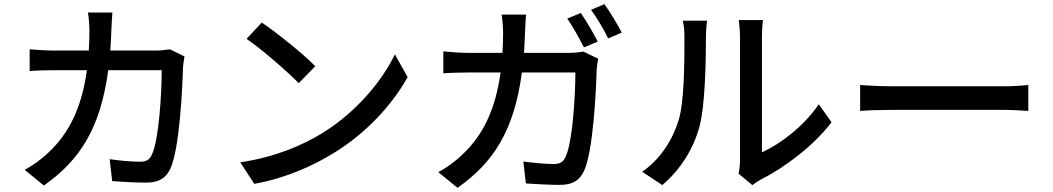

<svg xmlns="http://www.w3.org/2000/svg" viewBox="-20 -853 5040 919"><path d="M863 -583 793 -617C773 -614 750 -611 724 -611H508C510 -642 512 -675 513 -709C514 -733 516 -770 518 -793H401C405 -770 408 -729 408 -707C408 -673 407 -641 405 -611H244C205 -611 160 -614 122 -617V-513C160 -516 207 -517 244 -517H396C371 -336 310 -215 213 -124C178 -90 134 -59 98 -40L190 35C362 -86 461 -239 498 -517H754C754 -409 741 -183 707 -113C696 -88 680 -79 650 -79C609 -79 556 -84 505 -91L517 14C568 18 626 21 680 21C741 21 775 -1 796 -47C840 -145 853 -431 856 -532C857 -544 860 -566 863 -583Z M1233 -745 1160 -667C1234 -617 1358 -508 1410 -455L1489 -536C1433 -594 1303 -698 1233 -745ZM1130 -76 1197 27C1352 -1 1479 -60 1580 -122C1736 -218 1859 -354 1931 -484L1870 -593C1809 -465 1684 -315 1523 -216C1427 -157 1297 -101 1130 -76Z M2760 -791 2695 -764C2722 -726 2755 -666 2775 -626L2841 -654C2821 -693 2785 -755 2760 -791ZM2873 -833 2809 -806C2837 -769 2870 -712 2891 -669L2956 -697C2937 -734 2900 -796 2873 -833ZM2843 -572 2773 -606C2753 -603 2730 -600 2704 -600H2488C2490 -631 2492 -664 2493 -698C2494 -722 2496 -759 2498 -783H2381C2385 -759 2388 -718 2388 -696C2388 -662 2387 -630 2385 -600H2224C2185 -600 2140 -603 2102 -607V-502C2140 -505 2187 -506 2224 -506H2376C2351 -325 2290 -204 2193 -113C2158 -79 2114 -48 2078 -29L2170 46C2342 -75 2441 -228 2478 -506H2734C2734 -398 2721 -172 2687 -102C2676 -77 2660 -68 2630 -68C2589 -68 2536 -73 2485 -80L2497 25C2548 28 2606 32 2660 32C2721 32 2755 10 2776 -36C2820 -134 2833 -420 2836 -521C2837 -534 2840 -555 2843 -572Z M3515 -22 3581 33C3589 27 3601 18 3619 8C3734 -50 3875 -155 3960 -268L3899 -354C3827 -248 3714 -163 3627 -124C3627 -167 3627 -607 3627 -677C3627 -718 3631 -751 3632 -757H3516C3516 -751 3522 -718 3522 -677C3522 -607 3522 -134 3522 -85C3522 -62 3519 -39 3515 -22ZM3054 -31 3150 33C3235 -39 3298 -137 3328 -247C3355 -347 3359 -560 3359 -674C3359 -709 3363 -746 3364 -754H3248C3254 -731 3256 -707 3256 -673C3256 -558 3256 -363 3227 -274C3198 -182 3141 -91 3054 -31Z M4097 -446V-322C4131 -325 4191 -327 4246 -327C4339 -327 4708 -327 4790 -327C4834 -327 4880 -323 4902 -322V-446C4877 -444 4838 -440 4790 -440C4709 -440 4339 -440 4246 -440C4192 -440 4130 -444 4097 -446Z"/></svg>

Font: Noto Sans CJK SC Medium
Style: Regular
Weight: 500
Designer: Ryoko NISHIZUKA 西塚涼子 (kana, bopomofo & ideographs); Paul D. Hunt (Latin, Greek & Cyrillic); Sandoll Communications 산돌커뮤니
Foundry: Adobe
Version: Version 2.004;hotconv 1.0.118;makeotfexe 2.5.65603